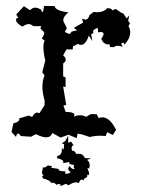

<svg xmlns="http://www.w3.org/2000/svg" viewBox="-20 -459 484 650"><path d="M239.7 8.8 211.9 -2.9 185.1 6.8 157.2 -8.8Q151.9 5.9 136.2 5.9Q122.6 5.9 101.6 -4.9L85 3.9L50.3 1.5Q44.9 -6.8 41 -6.8Q36.6 -6.8 34.2 4.4L19 -12.2L25.4 -41.5Q45.4 -45.9 45.4 -55.7L44.9 -58.1L77.1 -67.9L88.9 -63Q96.7 -78.1 106.4 -78.1L113.3 -75.7L130.9 -103V-119.1Q123.5 -144.5 123.5 -165.5Q123.5 -186.5 130.9 -203.6L123 -213.9L133.3 -253.9Q127 -279.3 127 -299.8Q127 -314.5 131.3 -321.8L121.6 -328.6Q129.9 -341.3 129.9 -347.2Q129.9 -351.1 123.5 -355.7Q117.2 -360.4 117.2 -364.3L119.1 -370.6H92.3Q85.4 -377.4 77.1 -377.4Q68.4 -377.4 55.7 -369.1Q34.2 -380.4 34.2 -392.1L34.7 -396L42 -398.9L34.7 -409.7L61 -438L82 -424.3Q89.4 -433.1 99.1 -433.1Q107.9 -433.1 119.1 -426.3Q121.6 -418 123.5 -418Q127 -418 128.9 -439L165 -438.5Q166.5 -422.9 211.4 -417Q194.3 -402.8 194.3 -391.1Q194.3 -385.7 200 -376.2Q205.6 -366.7 205.6 -363.3Q205.6 -359.4 202.9 -357.4Q200.2 -355.5 200.2 -353Q200.2 -348.1 216.3 -343.8L222.7 -352.1L241.2 -356.4L230 -364.7L261.2 -382.3L257.8 -395.5L268.6 -392.6Q278.8 -392.6 283.2 -408.2L296.9 -418.5L308.6 -417.5Q330.6 -417.5 343.3 -431.6L355 -429.7L361.8 -423.8Q366.7 -428.2 371.6 -428.2Q374 -428.2 382.1 -421.6Q390.1 -415 397.5 -413.6L408.7 -396.5L417.5 -407.2L414.1 -388.2L419.9 -379.9L415 -370.6Q420.9 -360.4 420.9 -349.6Q420.9 -329.1 401.4 -308.1L397.9 -315.4L389.6 -311L396 -301.3L379.9 -304.2Q370.6 -304.2 365.7 -299.3L352.1 -299.8L351.6 -309.1L346.7 -308.6Q330.6 -308.6 322.8 -327.6Q330.6 -338.4 330.6 -344.2Q330.6 -350.6 320.8 -350.6L312 -349.6L311 -364.7Q294.9 -358.9 294.9 -352.1L296.4 -347.2L288.6 -342.8L293 -319.8L280.8 -338.4Q270 -307.1 254.4 -307.1Q249 -307.1 244.1 -310.5L227.1 -302.2L226.1 -291.5L205.1 -292L193.8 -271.5Q202.6 -264.2 202.6 -257.3Q202.6 -250.5 193.8 -244.1V-200.7L202.1 -196.8V-164.1L193.8 -166L204.1 -104L194.8 -101.6L202.1 -80.1Q231.9 -80.1 231.9 -69.8L230 -64Q239.3 -68.8 251.5 -68.8Q261.7 -68.8 271.5 -63.5L287.6 -72.8L307.6 -72.3L313.5 -59.6L326.2 -62Q351.6 -62 373 -19.5L361.8 -2L342.8 -11.7L337.9 1.5L319.3 0.5Q300.3 0.5 284.2 4.9L255.9 -4.4L242.2 -6.3ZM184.6 171.4 185.1 165 172.4 164.1 174.8 169.4 164.1 160.2 152.8 159.7Q148.4 150.4 126.5 145.5L122.1 138.2L127.4 134.3Q127.4 132.8 124.8 131.8Q122.1 130.9 122.1 125L125.5 106.4L128.9 108.4Q133.3 108.4 142.1 101.1L156.7 103.5L152.8 108.9L178.7 112.8L178.2 114.7Q178.2 121.1 202.1 121.1L199.7 128.4L206.5 128.9Q214.8 128.9 219.2 123Q210.9 118.7 210.9 112.8Q210.9 108.4 215.3 103Q223.1 113.3 229 113.3L232.9 112.3L229 107.4L230.5 102.1Q230.5 99.6 228 99.1Q225.6 98.6 222.4 98.1Q219.2 97.7 216.8 96.4Q214.4 95.2 214.4 89.4L193.4 93.3L194.3 89.4Q194.3 81.1 173.8 76.7L172.9 69.8Q189.5 66.4 189.5 47.9L189 42L195.3 47.9L197.3 29.3L189.5 26.4L201.2 18.1L210.9 0V24.4L220.7 20.5L229.5 33.2L224.6 34.2L222.2 42L223.6 50.8L231.9 52.7L238.8 62.5L245.6 61.5Q261.7 61.5 267.1 76.2L289.1 77.1L274.9 82.5Q283.7 88.4 283.7 100.6L282.2 111.3L275.9 109.9L281.7 126Q281.7 133.8 278.8 133.8L275.4 132.3L274.9 140.1L263.7 147L264.2 151.9L257.3 148.9Q250.5 148.9 247.1 160.6L237.8 158.2Q226.6 158.2 211.9 168.5Q205.6 163.6 202.1 163.6Z"/></svg>

Font: Truetypewriter PolyglOTT
Style: Regular
Weight: 400
Designer: Sergey Beatoff a.k.a. Sam_T
Version: Version 3.76